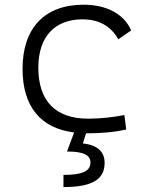

<svg xmlns="http://www.w3.org/2000/svg" viewBox="-20 -547 626 802"><path d="M342.8 9.8C396.5 9.8 454.1 6.3 507.3 -6.3L499.5 -66.4C450.7 -57.1 399.4 -51.3 348.1 -51.3C212.4 -51.3 140.1 -124.5 140.1 -264.6C140.1 -393.6 208.5 -466.3 325.2 -466.3C386.7 -466.3 440.9 -442.4 474.1 -382.8L527.8 -419.9C498.5 -488.3 425.8 -527.3 329.1 -527.3C165.5 -527.3 74.2 -428.7 74.2 -259.8C74.2 -102.5 148.9 -11.2 289.6 6.3L259.8 85.9C328.1 85.9 357.9 100.1 357.9 132.3C357.9 168 323.2 183.6 245.1 183.6V234.4C363.8 234.4 417 203.1 417 133.8C417 87.9 389.2 59.1 326.2 52.2L339.4 9.8C340.3 9.8 341.8 9.8 342.8 9.8Z"/></svg>

Font: Cascadia Code PL Light
Style: Regular
Weight: 300
Monospace: yes
Designer: Aaron Bell
Foundry: Saja Typeworks
Version: Version 2404.023